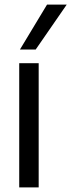

<svg xmlns="http://www.w3.org/2000/svg" viewBox="-20 -809 308 829"><path d="M63 0V-536H147V0ZM66 -595 183 -789H268L134 -595Z"/></svg>

Font: Georama
Style: Regular
Weight: 400
Designer: Jean-Baptiste Levee
Foundry: Production Type
Version: Version 1.000